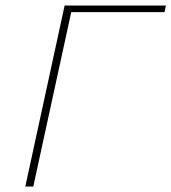

<svg xmlns="http://www.w3.org/2000/svg" viewBox="-20 -678 623 698"><path d="M578 -634H239L101 0H72L215 -658H583Z"/></svg>

Font: Ysabeau Infant Extralight
Style: Italic
Weight: 200
Italic angle: -12°
Designer: Christian Thalmann (Catharsis Fonts)
Version: Version 0.003